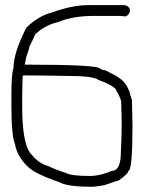

<svg xmlns="http://www.w3.org/2000/svg" viewBox="-20 -709 540 731"><path d="M318.4 -689.5H453.1Q474.6 -686 474.6 -668Q474.6 -654.8 459 -646.5L435.5 -648.4H335.9Q257.8 -648.4 201.2 -625Q167.5 -617.7 134.8 -595.7L113.3 -578.1Q113.3 -573.2 91.8 -531.2Q91.8 -524.9 80.1 -492.2L74.2 -462.9Q357.9 -462.9 361.3 -447.3Q371.1 -441.4 380.9 -441.4Q433.1 -415.5 433.6 -412.1Q457.5 -397.9 472.7 -361.3Q476.6 -342.3 482.4 -328.1Q484.4 -247.1 484.4 -232.4Q484.4 -58.6 468.8 -58.6Q468.8 -47.9 431.6 -21.5Q427.2 -21.5 377 -3.9Q342.3 2 334 2H326.2Q235.8 2 205.1 -15.6Q117.2 -45.9 87.9 -72.3Q44.9 -112.8 37.1 -160.2Q23.4 -192.4 23.4 -306.6V-343.8Q23.4 -429.7 31.2 -449.2Q31.2 -506.8 80.1 -603.5Q125.5 -648.4 179.7 -662.1Q254.4 -689.5 318.4 -689.5ZM68.4 -421.9Q68.4 -419.9 66.4 -419.9Q64.5 -370.6 64.5 -341.8V-304.7Q64.5 -195.3 84 -146.5Q93.3 -125.5 101.6 -119.1Q127.9 -86.9 160.2 -78.1Q193.4 -62.5 230.5 -50.8Q249.5 -39.1 322.3 -39.1Q360.8 -39.1 406.2 -58.6Q435.1 -58.6 439.5 -111.3Q443.4 -191.9 443.4 -242.2Q441.4 -309.6 441.4 -324.2Q431.6 -352.5 423.8 -361.3Q423.8 -379.4 355.5 -404.3Q336.4 -419.9 238.3 -419.9Q133.3 -421.9 68.4 -421.9Z"/></svg>

Font: CEF Fonts CJK Mono
Style: Regular
Weight: 400
Designer: PartyBoss (派对大魔王)
Version: Release 2.25